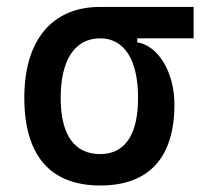

<svg xmlns="http://www.w3.org/2000/svg" viewBox="-20 -538 626 567"><path d="M275.9 9.8C419.9 9.8 495.1 -72.3 495.1 -229.5C495.1 -323.7 448.2 -402.8 385.3 -413.1V-424.8H551.8V-517.6H275.9C133.8 -517.6 51.8 -419.9 51.8 -249C51.8 -79.1 128.4 9.8 275.9 9.8ZM275.9 -83C199.2 -83 159.2 -140.1 159.2 -249C159.2 -361.3 201.2 -424.8 275.9 -424.8C347.2 -424.8 387.7 -361.3 387.7 -249C387.7 -140.1 349.1 -83 275.9 -83Z"/></svg>

Font: Cascadia Mono NF
Style: Regular
Weight: 400
Monospace: yes
Designer: Aaron Bell
Foundry: Saja Typeworks
Version: Version 2404.023